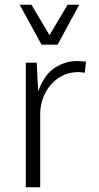

<svg xmlns="http://www.w3.org/2000/svg" viewBox="-20 -794 419 814"><path d="M89.4 0V-528.3H135.7L141.6 -406.7Q168.9 -479.5 213.4 -507.3Q257.8 -535.2 304.7 -535.2Q316.4 -535.2 326.7 -534.4Q336.9 -533.7 344.7 -532.7L339.4 -485.4Q333.5 -486.8 326.2 -487.5Q318.8 -488.3 312.5 -488.3Q264.2 -488.3 227.5 -463.1Q190.9 -438 170.7 -397.2Q150.4 -356.4 150.4 -309.1V0ZM156.2 -604.5 63.5 -773.9H113.3L189.9 -645L266.6 -773.9H315.9L224.1 -604.5Z"/></svg>

Font: Comme ExtraLight
Style: Regular
Weight: 250
Version: Version 1.000;gftools[0.9.27]